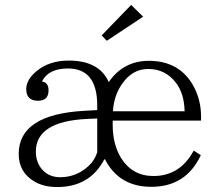

<svg xmlns="http://www.w3.org/2000/svg" viewBox="-20 -755 893 782"><path d="M376 -306.6V-325.7Q376 -476.1 256.8 -476.1Q176.8 -476.1 150.9 -422.9Q177.7 -419.9 177.7 -386.7Q177.7 -344.7 134.8 -344.7Q86.9 -344.7 86.9 -392.1Q86.9 -430.7 128.9 -465.3Q180.7 -508.3 259.8 -508.3Q383.8 -508.3 422.9 -420.9Q483.4 -507.3 585.9 -507.3Q713.4 -507.3 770 -400.9Q798.8 -345.7 798.8 -280.8V-263.7H439V-246.6Q439 -168.5 472.2 -112.8Q518.6 -38.1 605 -38.1Q713.4 -38.1 769 -141.6L797.9 -123Q737.8 5.9 596.2 5.9Q464.8 5.9 407.7 -106H404.8Q346.2 6.8 212.9 6.8Q159.2 6.8 121.1 -15.1Q56.2 -52.7 56.2 -127.9Q56.2 -289.1 323.7 -303.7ZM376 -272.5 333 -270.5Q126 -260.3 126 -137.2Q126 -98.6 147 -70.3Q175.3 -33.2 225.1 -33.2Q290.5 -33.2 339.8 -78.1Q365.2 -100.6 376 -134.8ZM731.9 -301.8Q730.5 -374 695.8 -418.9Q652.8 -474.1 584 -474.1Q518.6 -474.1 477.1 -413.1Q444.3 -367.2 439.9 -301.8ZM514.2 -734.9 563 -687 415 -588.9 394 -610.8Z"/></svg>

Font: I.Ming
Style: Regular
Weight: 400
Designer: Ichiten Fonts Project
Version: Version 6.11; Dec 27, 2019